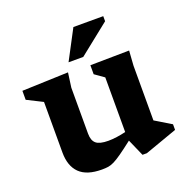

<svg xmlns="http://www.w3.org/2000/svg" viewBox="-131 -857 974 994"><g transform="rotate(-20 355.5 -360.0)"><path d="M260 -187.5Q260 -149.5 279.5 -133Q299 -116.5 346.5 -116.5Q368.5 -116.5 393.8 -120Q419 -123.5 443.5 -129.5V-430.5L392.5 -466.5V-516L607 -519L601.5 -437.5V-136Q607.5 -132.5 624.8 -122Q642 -111.5 660.8 -100.2Q679.5 -89 690 -82.5V-51.5L511.5 12H487.5L446.5 -81Q403.5 -47.5 376.8 -28.8Q350 -10 332.2 -1.2Q314.5 7.5 299.5 9.8Q284.5 12 264.5 12Q181.5 12 141.8 -27.2Q102 -66.5 102 -141V-419.5L16.5 -462.5V-512L271 -521L260 -440.5ZM291.5 -569 377.5 -732H542V-704L372.5 -569Z"/></g></svg>

Font: Newsreader 6pt SemiBold
Style: Regular
Weight: 600
Designer: Hugues Gentile
Foundry: Production Type
Version: Version 1.003; ttfautohint (v1.8.3)